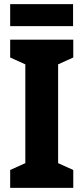

<svg xmlns="http://www.w3.org/2000/svg" viewBox="-20 -905 401 925"><path d="M333 0H29V-86L102 -119V-595L29 -628V-714H333V-628L260 -595V-119L333 -86ZM332 -885V-779H29V-885Z"/></svg>

Font: Noto Sans Ethiopic Condensed ExtraBold
Style: Regular
Weight: 800
Width: 3
Designer: Monotype Design Team
Foundry: Monotype Imaging Inc.
Version: Version 2.102; ttfautohint (v1.8.4.7-5d5b)